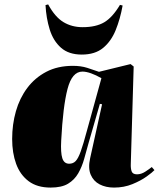

<svg xmlns="http://www.w3.org/2000/svg" viewBox="-20 -835 719 869"><path d="M572 -94Q571 -72 576 -59Q581 -46 600 -46Q619 -46 637.5 -58Q656 -70 667 -79L679 -65Q670 -55 643.5 -36Q617 -17 579 -1.5Q541 14 496 14Q459 14 431 -0.5Q403 -15 390.5 -44.5Q378 -74 388 -119L442 -363L432 -365L381 -188Q371 -152 361 -116Q351 -80 334 -50.5Q317 -21 288 -3.5Q259 14 209 14Q148 14 109.5 -15Q71 -44 53 -93.5Q35 -143 35 -206Q35 -272 52 -331.5Q69 -391 103.5 -437Q138 -483 189.5 -510Q241 -537 310 -537Q346 -537 374.5 -528Q403 -519 428 -510L571 -545L585 -534ZM293 -94Q311 -94 322.5 -106Q334 -118 345.5 -150Q357 -182 373 -242L439 -481Q415 -495 392.5 -503Q370 -511 353 -511Q306 -511 285.5 -432Q265 -353 257 -199Q254 -144 262 -119Q270 -94 293 -94ZM350 -588Q291 -588 256 -619Q221 -650 205 -701.5Q189 -753 186 -812L198 -815Q229 -758 267 -735Q305 -712 354 -712Q414 -712 451.5 -734Q489 -756 523 -813L535 -810Q524 -749 503.5 -698.5Q483 -648 446.5 -618Q410 -588 350 -588Z"/></svg>

Font: Literata 72pt Black
Style: Italic
Weight: 900
Italic angle: -2°
Designer: Latin by Veronika Burian and Jose Scaglione. Greek by Irene Vlachou. Cyrillic by Vera Evstafieva
Foundry: TypeTogether
Version: Version 3.002